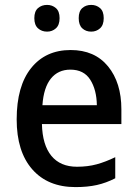

<svg xmlns="http://www.w3.org/2000/svg" viewBox="-20 -753 559 783"><path d="M268 -549Q366 -549 420.5 -482.5Q475 -416 475 -307V-247H151Q153 -162 189.5 -117.5Q226 -73 294 -73Q338 -73 374.5 -83Q411 -93 450 -112V-26Q413 -7 375 1.5Q337 10 288 10Q175 10 111.5 -62.5Q48 -135 48 -266Q48 -402 107 -475.5Q166 -549 268 -549ZM267 -469Q217 -469 187.5 -432.5Q158 -396 153 -324H375Q374 -387 348 -428Q322 -469 267 -469ZM120 -679Q120 -707 135 -720Q150 -733 172 -733Q193 -733 208 -720Q223 -707 223 -679Q223 -651 208 -637.5Q193 -624 172 -624Q150 -624 135 -637.5Q120 -651 120 -679ZM301 -679Q301 -707 315.5 -720Q330 -733 352 -733Q373 -733 388 -720Q403 -707 403 -679Q403 -651 388 -637.5Q373 -624 352 -624Q330 -624 315.5 -637.5Q301 -651 301 -679Z"/></svg>

Font: Noto Sans Sinhala SemiCondensed Medium
Style: Regular
Weight: 500
Width: 4
Designer: Jelle Bosma - Monotype Design Team
Foundry: Monotype Imaging Inc.
Version: Version 2.006; ttfautohint (v1.8.4.7-5d5b)